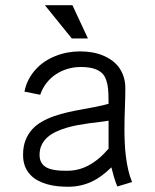

<svg xmlns="http://www.w3.org/2000/svg" viewBox="-20 -710 596 739"><path d="M488.3 -9.3Q479 -32.2 473.4 -56.9Q467.8 -81.5 464.6 -107.4Q461.4 -133.3 460.2 -159.9Q459 -186.5 459 -212.9Q459 -254.4 460.7 -294.4Q462.4 -334.5 462.4 -370.1Q462.4 -393.6 456.3 -413.3Q450.2 -433.1 439 -449Q427.7 -464.8 411.9 -476.6Q396 -488.3 376.7 -496.3Q357.4 -504.4 335 -508.3Q312.5 -512.2 288.1 -512.2Q263.7 -512.2 240 -507.8Q216.3 -503.4 194.1 -494.6Q171.9 -485.8 152.3 -472.9Q132.8 -460 117.2 -442.6Q101.6 -425.3 90.3 -404.1Q79.1 -382.8 74.2 -357.4L134.8 -345.2Q143.1 -370.1 158.7 -390.1Q174.3 -410.2 194.8 -423.8Q215.3 -437.5 239.7 -444.8Q264.2 -452.1 290 -452.1Q316.9 -452.1 335.2 -447.5Q353.5 -442.9 365.5 -434.3Q377.4 -425.8 383.8 -413.6Q390.1 -401.4 393.3 -385.5Q396.5 -369.6 397.2 -350.8Q397.9 -332 397.9 -310.5Q375.5 -304.2 349.6 -299.1Q323.7 -293.9 296.4 -289.1Q269 -284.2 241.7 -278.1Q214.4 -272 189 -263.2Q163.6 -254.4 141.6 -241.9Q119.6 -229.5 103.5 -211.7Q87.4 -193.8 78.1 -169.9Q68.8 -146 68.8 -113.8Q68.8 -89.4 75.9 -70.8Q83 -52.2 95.5 -38.6Q107.9 -24.9 124.5 -15.9Q141.1 -6.8 160.4 -1.2Q179.7 4.4 200.4 6.6Q221.2 8.8 241.7 8.8Q267.6 8.8 290.3 3.7Q313 -1.5 333.3 -11Q353.5 -20.5 372.1 -34.4Q390.6 -48.3 408.7 -65.9Q413.1 -47.4 418.7 -28.6Q424.3 -9.8 431.6 7.8ZM397.9 -137.7Q388.7 -127 377.9 -116.2Q367.2 -105.5 355.5 -96.2Q343.8 -86.9 330.6 -78.9Q317.4 -70.8 303 -64.9Q288.6 -59.1 272.5 -55.9Q256.3 -52.7 238.8 -52.7Q227.1 -52.7 214.6 -53.2Q202.1 -53.7 190.4 -55.7Q178.7 -57.6 168.2 -61.3Q157.7 -64.9 149.7 -71.8Q141.6 -78.6 137 -88.9Q132.3 -99.1 132.3 -113.8Q132.3 -135.7 140.4 -152.3Q148.4 -168.9 162.4 -181.4Q176.3 -193.8 194.8 -202.6Q213.4 -211.4 234.6 -217.8Q255.9 -224.1 278.1 -228.3Q300.3 -232.4 322 -235.4Q343.8 -238.3 363.3 -240.5Q382.8 -242.7 397.9 -245.6ZM258.8 -689.9H152.8L256.3 -562H318.4Z"/></svg>

Font: Saysettha
Style: Regular
Weight: 400
Designer: John M. Durdin
Foundry: Lao Script for Windows
Version: Version 2.201